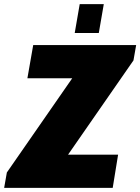

<svg xmlns="http://www.w3.org/2000/svg" viewBox="-48 -905 676 925"><path d="M-28 0 -15 -74 300 -528H84L112 -688H608L595 -614L280 -160H521L495 0ZM312 -746 336 -885H452L428 -746Z"/></svg>

Font: Archivo Condensed Black
Style: Italic
Weight: 900
Width: 3
Italic angle: -10°
Designer: Hector Gatti
Foundry: Omnibus-Type
Version: Version 2.001